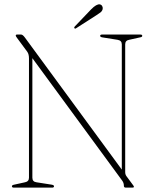

<svg xmlns="http://www.w3.org/2000/svg" viewBox="-20 -858 705 878"><path d="M227 -6.5Q227 0 218.5 0H43Q34.5 0 34.5 -6.5Q34.5 -11.5 44.5 -13.5L94.5 -24.5Q112.5 -28 112.5 -45.5V-591Q112.5 -610.5 104.5 -621.5L56.5 -686.5Q52 -692.5 52 -695.5Q52 -700 58 -700H76.5Q84 -700 94.5 -685.5L537 -82.5V-655Q537 -673 517.5 -676L448.5 -687Q438 -688.5 438 -694Q438 -700 446.5 -700H622Q630.5 -700 630.5 -694Q630.5 -688.5 620 -687L570.5 -676Q552.5 -673 552.5 -655V-71Q552.5 -60 558.5 -52L585.5 -15.5Q592.5 -6.5 592.5 -4Q592.5 0 585.5 0H555.5Q546.5 0 546.5 -8Q546.5 -21 539.5 -31L128 -592V-45.5Q128 -27 146.5 -24.5L216.5 -13.5Q227 -11.5 227 -6.5ZM396.5 -815Q421.5 -840.5 436.5 -838Q444 -836.5 447.5 -829.8Q451 -823 449.5 -816.5Q447 -807 439.5 -801.2Q432 -795.5 421 -788.5L327.5 -728.5Q323 -725.5 320.5 -729Q317.5 -732 322.5 -737.5Z"/></svg>

Font: Fraunces 144pt Soft Thin
Style: Regular
Weight: 100
Version: Version 1.000;[0bf87f6ff]